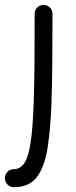

<svg xmlns="http://www.w3.org/2000/svg" viewBox="-64 -531 311 790"><path d="M115.2 -510.7Q130.9 -510.7 141.4 -500.2Q151.9 -489.7 151.9 -474.1Q151.9 -361.8 151.1 -270.8Q150.4 -179.7 147.9 -108.4Q144 -1 131.8 77.1Q119.6 155.3 87.9 197.3Q56.2 239.3 -7.3 239.3Q-22.5 239.3 -33.2 228.3Q-43.9 217.3 -43.9 202.1Q-43.9 186.5 -33.2 175.8Q-22.5 165 -7.3 165Q20.5 165 37.4 138.2Q54.2 111.3 62.7 50.8Q71.3 -9.8 74.7 -111.3Q77.1 -182.1 77.9 -272Q78.6 -361.8 78.6 -474.1Q78.6 -489.7 89.4 -500.2Q100.1 -510.7 115.2 -510.7Z"/></svg>

Font: Mikhak-DS2-FD Regular
Style: Regular
Weight: 400
Designer: Amin Abedi
Version: Version 3.4